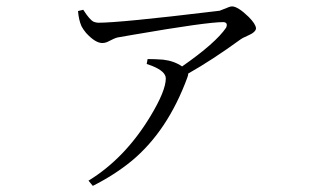

<svg xmlns="http://www.w3.org/2000/svg" viewBox="-20 -533 1040 609"><path d="M227.5 -498 244.1 -502Q264.6 -469.7 277.3 -463.9Q285.2 -460.9 292 -460.9Q361.3 -460.9 661.1 -497.1Q670.9 -498 676.8 -499Q679.7 -500 704.1 -509.8Q710.9 -512.7 715.8 -512.7Q734.4 -512.7 768.6 -479.5Q791 -457 792 -443.4Q792 -430.7 763.7 -418.9Q748 -412.1 743.2 -408.2Q653.3 -342.8 577.1 -299.8Q577.1 -294.9 574.2 -287.1Q511.7 -117.2 397.5 -22.5Q343.8 21.5 274.4 56.6L260.7 40Q376 -30.3 457 -164.1Q505.9 -245.1 505.9 -284.2Q505.9 -306.6 461.9 -324.2Q455.1 -326.2 445.3 -330.1L448.2 -345.7Q470.7 -345.7 497.1 -343.8Q532.2 -339.8 557.6 -322.3Q664.1 -396.5 697.3 -445.3Q704.1 -461.9 688.5 -462.9Q634.8 -462.9 403.3 -422.9Q373 -418 352.5 -414.1Q343.8 -412.1 319.3 -399.4Q311.5 -396.5 304.7 -396.5Q282.2 -396.5 252.9 -428.7Q243.2 -440.4 238.3 -450.2Q229.5 -470.7 227.5 -498Z"/></svg>

Font: GenYoMin JP Light
Style: Regular
Weight: 300
Version: Version 1.001;PS 1;hotconv 16.6.51;makeotf.lib2.5.65220 DEVE